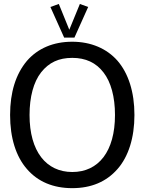

<svg xmlns="http://www.w3.org/2000/svg" viewBox="-20 -958 748 993"><path d="M587.9 -643.6C532.7 -706.5 451.2 -742.2 353.5 -742.2C255.9 -742.2 175.8 -708 119.6 -643.6C61.5 -574.7 32.2 -481 32.2 -363.3C32.2 -244.6 62.5 -148.9 119.1 -84C175.8 -18.1 255.4 15.1 353.5 15.1C452.1 15.1 530.3 -18.1 587.9 -84C644.5 -148.4 675.3 -246.1 675.3 -363.3C675.3 -482.4 644 -578.6 587.9 -643.6ZM574.7 -363.3C574.7 -174.3 489.3 -68.4 354 -68.4C219.2 -68.4 132.8 -174.3 132.8 -363.3C132.8 -457 153.8 -534.2 192.4 -583.5C232.9 -634.8 283.7 -658.7 354 -658.7C422.9 -658.7 476.6 -633.8 515.1 -583.5C553.7 -534.2 574.7 -457.5 574.7 -363.3ZM240.7 -921.9 311.5 -764.2 311 -763.7H365.7L365.2 -764.2L436 -921.9L393.1 -937.5L338.4 -804.2L284.2 -937.5Z"/></svg>

Font: SG Kara SemiBold
Style: Regular
Weight: 400
Designer: Damoon Khanjanzadeh
Version: Version 1.000